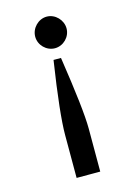

<svg xmlns="http://www.w3.org/2000/svg" viewBox="-99 -497 503 722"><g transform="rotate(-15 152.5 -136.5)"><path d="M217 -382C217 -415 189 -444 156 -444C123 -444 95 -415 95 -382C95 -349 123 -321 156 -321C189 -321 217 -349 217 -382ZM200 4C200 -47 189 -141 168 -280H139C118 -144 108 -49 108 4V171H200Z"/></g></svg>

Font: linja pona
Style: Regular
Weight: 400
Foundry: jan Same & David A Roberts
Version: Version 4.9